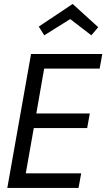

<svg xmlns="http://www.w3.org/2000/svg" viewBox="-20 -926 524 946"><path d="M367 0H16L133 -660H484L471 -588H197.5L159 -367H422.5L409.5 -295H146.5L107 -72H380ZM430 -752 326 -832 198 -752 171 -795 338 -906.5 464 -792Z"/></svg>

Font: Lucymar Sans
Style: Italic
Weight: 400
Italic angle: -10°
Foundry: The League of Moveable Type (original font) / Main changes by Cristiano Sobral with portions from Mirco Monsees
Version: Version 2.00;August 30, 2020;FontCreator 13.0.0.2681 64-bit